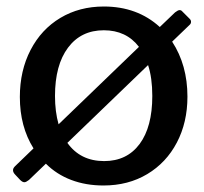

<svg xmlns="http://www.w3.org/2000/svg" viewBox="-20 -560 627 590"><path d="M567 -493Q567 -487 562 -483L509 -432Q556 -360 556 -263Q556 -184 523.5 -122Q491 -60 432.5 -25Q374 10 298 10Q244 10 199 -7Q154 -24 121 -57L69 -7Q60 0 55 0Q49 0 42 -7L27 -23Q20 -30 20 -37Q20 -43 26 -49L83 -104Q41 -171 41 -262Q41 -343 74 -406.5Q107 -470 165.5 -505Q224 -540 299 -540Q402 -540 471 -477L518 -522Q527 -529 532 -529Q537 -529 541 -524L563 -502Q567 -498 567 -493ZM160 -178 407 -416Q368 -467 299 -467Q229 -467 189 -413.5Q149 -360 149 -265Q149 -217 160 -178ZM435 -360 187 -121Q227 -65 300 -65Q370 -65 409 -117.5Q448 -170 448 -265Q448 -321 435 -360Z"/></svg>

Font: Libre Franklin Medium
Style: Regular
Weight: 500
Designer: Pablo Impallari, Rodrigo Fuenzalida
Foundry: Impallari Type
Version: Version 1.002; ttfautohint (v1.5)